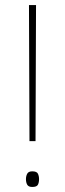

<svg xmlns="http://www.w3.org/2000/svg" viewBox="-20 -785 259 762"><path d="M97 -225 95 -765H123L121 -225ZM108 -43Q93 -43 88 -52Q83 -61 83 -74Q83 -86 88 -95.5Q93 -105 108 -105Q126 -105 130.5 -95.5Q135 -86 135 -74Q135 -61 130.5 -52Q126 -43 108 -43Z"/></svg>

Font: Noto Sans Tamil UI SemiCondensed Thin
Style: Regular
Weight: 100
Width: 4
Designer: Jelle Bosma - Monotype Design Team
Foundry: Monotype Imaging Inc.
Version: Version 2.004; ttfautohint (v1.8.4.7-5d5b)